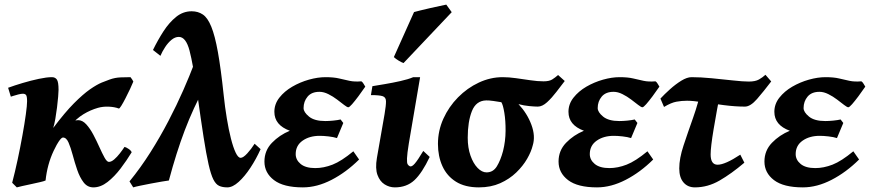

<svg xmlns="http://www.w3.org/2000/svg" viewBox="-20 -791 3765 831"><path d="M557.1 -438Q552.2 -425.8 543 -406Q533.7 -386.2 523.4 -366.2Q513.2 -346.2 505.1 -333.3Q497.1 -320.3 494.1 -321.3Q476.6 -328.1 451.4 -329.3Q426.3 -330.6 403.8 -324.2Q371.1 -314.9 341.1 -296.6Q311 -278.3 279.3 -242.2Q239.7 -196.8 212.2 -138.2Q184.6 -79.6 177.2 -9.8Q170.9 -6.8 153.3 -2.7Q135.7 1.5 114.7 5.9Q93.8 10.3 76.4 14.2Q59.1 18.1 52.7 20L32.7 0Q44.9 -46.4 56.4 -100.1Q67.9 -153.8 77.1 -205.1Q86.4 -256.3 91.8 -295.9Q97.2 -335.4 97.2 -352.5Q97.2 -375 92.5 -380.1Q87.9 -385.3 79.1 -385.3Q71.3 -385.3 58.8 -382.1Q46.4 -378.9 36.6 -375.7Q26.9 -372.6 26.9 -372.6L15.1 -411.1Q43 -421.4 78.4 -431.9Q113.8 -442.4 147.9 -449.7Q182.1 -457 204.6 -457Q218.8 -457 226.1 -446.8Q233.4 -436.5 233.4 -401.9Q233.4 -393.1 231.7 -372.3Q230 -351.6 226.8 -325.9Q223.6 -300.3 219.5 -276.6Q215.3 -252.9 210.4 -237.3Q260.7 -304.2 300 -343.8Q339.4 -383.3 369.1 -404.1Q398.9 -424.8 420.2 -433.6Q441.4 -442.4 454.6 -446.8Q477.5 -455.1 502.2 -456.1Q526.9 -457 544.9 -457Q553.2 -446.3 557.1 -438ZM549.8 -131.8Q528.8 -97.2 502.2 -62Q475.6 -26.9 445.6 -3.4Q415.5 20 384.3 20Q358.4 20 341.8 -1.7Q325.2 -23.4 314.2 -55.7Q303.2 -87.9 294.7 -120.1Q286.1 -152.3 276.6 -174.1Q267.1 -195.8 252.4 -195.8Q245.6 -195.8 233.2 -177Q220.7 -158.2 207.8 -131.1Q194.8 -104 186.5 -79.1Q186.5 -79.1 177.2 -80.1Q168 -81.1 163.6 -89.8Q192.4 -152.3 216.3 -189Q240.2 -225.6 259.5 -243.2Q278.8 -260.7 293.5 -265.9Q308.1 -271 317.9 -271Q336.9 -271 353.5 -252.7Q370.1 -234.4 384.3 -207.5Q398.4 -180.7 410.4 -153.8Q422.4 -127 432.6 -108.6Q442.9 -90.3 451.2 -90.3Q461.9 -90.3 474.4 -101.1Q486.8 -111.8 498.8 -127.2Q510.7 -142.6 519 -155.3Q526.9 -153.3 537.4 -146Q547.9 -138.7 549.8 -131.8Z M1107.9 -145.5Q1088.9 -103 1064 -65.2Q1039.1 -27.3 1012.9 -3.7Q986.8 20 963.9 20Q942.9 20 928.5 13.4Q914.1 6.8 903.3 -14.6Q892.6 -36.1 882.6 -80.1Q872.6 -124 861.1 -197.8Q849.6 -271.5 834 -383.3Q815.9 -512.7 800.3 -572Q784.7 -631.3 753.9 -631.3Q737.8 -631.3 722.4 -618.7Q707 -606 694.6 -586.9Q682.1 -567.9 674.3 -549.3L642.1 -574.7Q663.1 -617.7 687.7 -655.8Q712.4 -693.8 742.4 -718Q772.5 -742.2 809.6 -742.2Q837.4 -742.2 858.2 -728Q878.9 -713.9 894.5 -675.5Q910.2 -637.2 923.1 -565.7Q936 -494.1 948.2 -378.9Q953.6 -327.1 961.7 -278.6Q969.7 -230 979.5 -191.4Q989.3 -152.8 1000 -130.4Q1010.7 -107.9 1021.5 -107.9Q1032.7 -107.9 1050.3 -127.2Q1067.9 -146.5 1082 -168.9ZM866.2 -415.5Q815.9 -322.3 779.5 -226.6Q743.2 -130.9 710.9 -9.8Q702.1 -8.8 680.4 -5.1Q658.7 -1.5 633.3 3.4Q607.9 8.3 586.7 12.7Q565.4 17.1 556.6 20L540.5 -5.9Q588.4 -64.5 630.9 -131.6Q673.3 -198.7 709.2 -267.6Q745.1 -336.4 773.2 -400.4Q801.3 -464.4 820.8 -516.1Q825.2 -511.7 832.5 -497.1Q839.8 -482.4 847.4 -464.8Q855 -447.3 860.4 -433.3Q865.7 -419.4 866.2 -415.5Z M1561 -416Q1546.4 -394.5 1531 -374Q1515.6 -353.5 1503.9 -340.1Q1492.2 -326.7 1487.3 -326.7Q1482.4 -326.7 1469.5 -336.7Q1456.5 -346.7 1439 -360.1Q1421.4 -373.5 1401.4 -383.5Q1381.3 -393.6 1362.8 -393.6Q1328.6 -393.6 1311.3 -372.8Q1293.9 -352.1 1293.9 -323.2Q1293.9 -305.7 1317.4 -286.4Q1340.8 -267.1 1387.7 -267.1Q1403.3 -267.1 1422.6 -269Q1441.9 -271 1454.1 -273.9L1465.8 -258.8L1438.5 -193.4Q1423.3 -198.2 1401.4 -200.7Q1379.4 -203.1 1363.8 -203.1Q1319.3 -203.1 1289.6 -182.1Q1259.8 -161.1 1259.8 -124Q1259.8 -99.1 1281.2 -81.3Q1302.7 -63.5 1344.7 -63.5Q1380.9 -63.5 1419.2 -78.4Q1457.5 -93.3 1509.3 -136.2L1534.2 -100.6Q1478.5 -45.4 1415.3 -12.7Q1352.1 20 1291 20Q1207 20 1165.8 -11.5Q1124.5 -43 1124.5 -91.8Q1124.5 -139.2 1157 -172.9Q1189.5 -206.5 1234.4 -225.1Q1167.5 -249.5 1167.5 -307.1Q1167.5 -340.8 1189.2 -368.4Q1210.9 -396 1244.9 -415.8Q1278.8 -435.5 1317.1 -446.3Q1355.5 -457 1388.7 -457Q1424.3 -457 1447.8 -451.4Q1471.2 -445.8 1492.7 -441.2Q1514.2 -436.5 1543.9 -439Q1548.3 -437 1553.2 -429Q1558.1 -420.9 1561 -416Z M1839.8 -111.8Q1807.1 -42.5 1773.7 -11.2Q1740.2 20 1689 20Q1665.5 20 1644.8 7.1Q1624 -5.9 1613.8 -33.7Q1603.5 -61.5 1611.3 -107.4L1644.5 -297.4Q1650.9 -335.4 1650.6 -352.8Q1650.4 -370.1 1636 -374.8Q1621.6 -379.4 1585.4 -379.4L1591.8 -418Q1612.3 -421.4 1645.8 -427Q1679.2 -432.6 1713.1 -440.2Q1747.1 -447.8 1768.6 -457H1798.3L1749.5 -170.4Q1742.2 -125.5 1741.5 -105.5Q1740.7 -85.4 1744.6 -79.6Q1748.5 -73.7 1753.9 -71.3Q1762.2 -67.9 1775.1 -82.8Q1788.1 -97.7 1812 -137.7ZM1935.1 -738.3 1726.6 -518.1Q1718.8 -520.5 1705.8 -528.3Q1692.9 -536.1 1684.6 -543.9L1772 -738.8Q1780.3 -741.2 1799.1 -745.8Q1817.9 -750.5 1840.3 -755.6Q1862.8 -760.7 1882.6 -764.9Q1902.3 -769 1911.6 -771Z M2424.3 -440.4Q2408.2 -419.4 2388.4 -393.6Q2368.7 -367.7 2347.9 -348.6Q2327.1 -329.6 2307.6 -329.6Q2294.9 -329.6 2271 -331.8Q2247.1 -334 2224.1 -340.3Q2261.7 -300.3 2280 -251Q2298.3 -201.7 2285.6 -161.1Q2279.3 -134.8 2261.5 -103.8Q2243.7 -72.8 2214.4 -44.4Q2185.1 -16.1 2144.8 2Q2104.5 20 2052.7 20Q1992.7 20 1953.4 -4.6Q1914.1 -29.3 1894.8 -72Q1875.5 -114.7 1875.5 -168Q1875.5 -225.1 1898.9 -277.1Q1922.4 -329.1 1962.4 -369.6Q2002.4 -410.2 2052.5 -433.6Q2102.5 -457 2155.8 -457Q2182.1 -457 2213.6 -452.6Q2245.1 -448.2 2276.1 -443.6Q2307.1 -439 2332.5 -439Q2356.9 -439 2369.9 -447Q2382.8 -455.1 2395.5 -466.3ZM2157.2 -137.2Q2168 -180.2 2168.2 -224.6Q2168.5 -269 2162.8 -303.2Q2157.2 -337.4 2149.9 -348.6Q2137.2 -351.1 2115.5 -354Q2093.8 -356.9 2084.5 -356.4Q2040.5 -355.5 2022.5 -310.1Q2004.4 -264.6 2004.4 -194.8Q2004.4 -151.4 2016.4 -117.4Q2028.3 -83.5 2047.1 -64.2Q2065.9 -44.9 2085.9 -44.9Q2114.3 -44.9 2130.4 -71Q2146.5 -97.2 2157.2 -137.2Z M2834 -416Q2819.3 -394.5 2804 -374Q2788.6 -353.5 2776.9 -340.1Q2765.1 -326.7 2760.3 -326.7Q2755.4 -326.7 2742.4 -336.7Q2729.5 -346.7 2711.9 -360.1Q2694.3 -373.5 2674.3 -383.5Q2654.3 -393.6 2635.7 -393.6Q2601.6 -393.6 2584.2 -372.8Q2566.9 -352.1 2566.9 -323.2Q2566.9 -305.7 2590.3 -286.4Q2613.8 -267.1 2660.6 -267.1Q2676.3 -267.1 2695.6 -269Q2714.8 -271 2727.1 -273.9L2738.8 -258.8L2711.4 -193.4Q2696.3 -198.2 2674.3 -200.7Q2652.3 -203.1 2636.7 -203.1Q2592.3 -203.1 2562.5 -182.1Q2532.7 -161.1 2532.7 -124Q2532.7 -99.1 2554.2 -81.3Q2575.7 -63.5 2617.7 -63.5Q2653.8 -63.5 2692.1 -78.4Q2730.5 -93.3 2782.2 -136.2L2807.1 -100.6Q2751.5 -45.4 2688.2 -12.7Q2625 20 2564 20Q2480 20 2438.7 -11.5Q2397.5 -43 2397.5 -91.8Q2397.5 -139.2 2429.9 -172.9Q2462.4 -206.5 2507.3 -225.1Q2440.4 -249.5 2440.4 -307.1Q2440.4 -340.8 2462.2 -368.4Q2483.9 -396 2517.8 -415.8Q2551.8 -435.5 2590.1 -446.3Q2628.4 -457 2661.6 -457Q2697.3 -457 2720.7 -451.4Q2744.1 -445.8 2765.6 -441.2Q2787.1 -436.5 2816.9 -439Q2821.3 -437 2826.2 -429Q2831.1 -420.9 2834 -416Z M3317.9 -438.5Q3285.2 -395.5 3256.6 -362.5Q3228 -329.6 3204.1 -329.6Q3162.6 -329.6 3113.5 -335.9Q3064.5 -342.3 3021.2 -348.6Q2978 -355 2953.6 -355Q2930.2 -355 2907.5 -350.8Q2884.8 -346.7 2854 -328.1L2838.4 -364.3Q2855.5 -382.8 2879.6 -404.5Q2903.8 -426.3 2928.7 -441.7Q2953.6 -457 2973.1 -457Q3011.7 -457 3059.8 -452.4Q3107.9 -447.8 3151.9 -442.9Q3195.8 -438 3221.2 -438Q3249 -438 3264.9 -447Q3280.8 -456.1 3293 -467.3ZM3201.7 -86.9Q3145.5 -39.1 3094.2 -9.5Q3043 20 2987.8 20Q2956.5 20 2938.2 -1.5Q2919.9 -22.9 2919.9 -62Q2919.9 -105.5 2938.5 -161.4Q2957 -217.3 2980.2 -282.5Q3003.4 -347.7 3018.1 -418L3102.1 -415Q3081.5 -309.1 3068.6 -231.7Q3055.7 -154.3 3055.7 -122.6Q3055.7 -78.1 3085.9 -78.1Q3118.2 -78.1 3184.1 -121.6Z M3725.1 -416Q3710.4 -394.5 3695.1 -374Q3679.7 -353.5 3668 -340.1Q3656.2 -326.7 3651.4 -326.7Q3646.5 -326.7 3633.5 -336.7Q3620.6 -346.7 3603 -360.1Q3585.4 -373.5 3565.4 -383.5Q3545.4 -393.6 3526.9 -393.6Q3492.7 -393.6 3475.3 -372.8Q3458 -352.1 3458 -323.2Q3458 -305.7 3481.4 -286.4Q3504.9 -267.1 3551.8 -267.1Q3567.4 -267.1 3586.7 -269Q3606 -271 3618.2 -273.9L3629.9 -258.8L3602.5 -193.4Q3587.4 -198.2 3565.4 -200.7Q3543.5 -203.1 3527.8 -203.1Q3483.4 -203.1 3453.6 -182.1Q3423.8 -161.1 3423.8 -124Q3423.8 -99.1 3445.3 -81.3Q3466.8 -63.5 3508.8 -63.5Q3544.9 -63.5 3583.3 -78.4Q3621.6 -93.3 3673.3 -136.2L3698.2 -100.6Q3642.6 -45.4 3579.3 -12.7Q3516.1 20 3455.1 20Q3371.1 20 3329.8 -11.5Q3288.6 -43 3288.6 -91.8Q3288.6 -139.2 3321 -172.9Q3353.5 -206.5 3398.4 -225.1Q3331.5 -249.5 3331.5 -307.1Q3331.5 -340.8 3353.3 -368.4Q3375 -396 3408.9 -415.8Q3442.9 -435.5 3481.2 -446.3Q3519.5 -457 3552.7 -457Q3588.4 -457 3611.8 -451.4Q3635.3 -445.8 3656.7 -441.2Q3678.2 -436.5 3708 -439Q3712.4 -437 3717.3 -429Q3722.2 -420.9 3725.1 -416Z"/></svg>

Font: Gentium Book Plus
Style: Bold Italic
Weight: 700
Italic angle: -8°
Designer: Victor Gaultney, Annie Olsen, Iska Routamaa, Becca Hirsbrunner
Foundry: SIL International
Version: Version 6.101